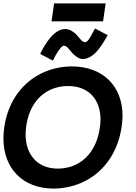

<svg xmlns="http://www.w3.org/2000/svg" viewBox="-31 -1095 799 1125"><path d="M271 -970H573L588 -1075H286ZM343 -827C362 -827 372 -807 392 -785C407 -768 432 -749 453 -749C526 -750 574 -845 600 -889L526 -928C506 -894 487 -848 468 -848H467C449 -848 438 -870 414 -895C400 -909 375 -925 352 -925C282 -925 230 -830 206 -783V-778L279 -740C297 -779 327 -827 343 -827ZM308 -107C186 -107 119 -191 119 -309C123 -477 219 -590 367 -591C489 -591 558 -512 558 -394C553 -225 458 -108 308 -107ZM-11 -285C-11 -109 101 10 284 10C512 7 680 -163 687 -416C687 -590 573 -706 388 -706C164 -703 -6 -536 -11 -285Z"/></svg>

Font: Cantarell
Style: BoldOblique
Weight: 700
Italic angle: -8°
Designer: Dave Crossland
Version: Version 0.024